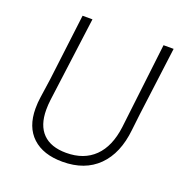

<svg xmlns="http://www.w3.org/2000/svg" viewBox="-118 -746 826 858"><g transform="rotate(20 295.0 -317.0)"><path d="M564 -639 522 -313 513 -235Q501 -120 438 -57.5Q375 5 269 5Q177 5 126 -42.5Q75 -90 75 -178Q75 -207 79 -232L92 -322L131 -639H178L125 -236Q122 -212 122 -189Q122 -115 160 -76.5Q198 -38 271 -38Q355 -38 405.5 -87.5Q456 -137 468 -232L516 -639Z"/></g></svg>

Font: Alegreya Sans Light
Style: Italic
Weight: 300
Italic angle: -7°
Designer: Juan Pablo del Peral
Foundry: Huerta Tipografica
Version: Version 2.007